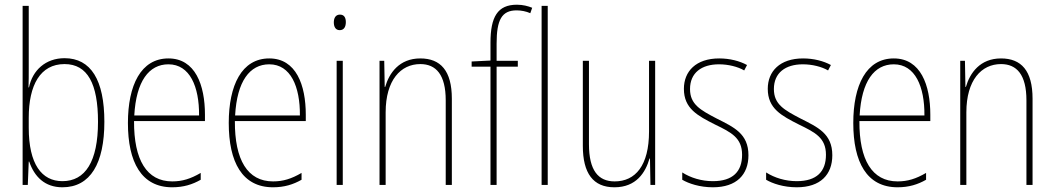

<svg xmlns="http://www.w3.org/2000/svg" viewBox="-20 -785 4477 815"><path d="M102 -494V-760H76V0H98L102 -99H104C126 -35 170 10 245 10C364 10 423 -92 423 -268C423 -445 366 -538 254 -538C174 -538 118 -487 103 -414H101C102 -436 102 -469 102 -494ZM254 -513C352 -513 396 -429 396 -268C396 -99 342 -16 245 -16C157 -16 102 -88 102 -243V-285C102 -424 151 -513 254 -513Z M695 -537C578 -537 523 -423 523 -263C523 -97 580 10 711 10C759 10 797 -2 832 -22V-51C789 -26 754 -15 711 -15C603 -15 548 -106 549 -271H850V-298C850 -424 809 -537 695 -537ZM695 -512C786 -512 826 -417 825 -295H550C558 -440 612 -512 695 -512Z M1123 -537C1006 -537 951 -423 951 -263C951 -97 1008 10 1139 10C1187 10 1225 -2 1260 -22V-51C1217 -26 1182 -15 1139 -15C1031 -15 976 -106 977 -271H1278V-298C1278 -424 1237 -537 1123 -537ZM1123 -512C1214 -512 1254 -417 1253 -295H978C986 -440 1040 -512 1123 -512Z M1423 -723C1403 -723 1397 -706 1397 -690C1397 -672 1404 -657 1422 -657C1440 -657 1448 -671 1448 -691C1448 -707 1443 -723 1423 -723ZM1435 -527H1409V0H1435Z M1764 -537C1675 -537 1632 -475 1615 -416H1613L1611 -527H1591V0H1617V-308C1617 -445 1681 -513 1764 -513C1831 -513 1872 -468 1872 -359V0H1898V-366C1898 -485 1850 -537 1764 -537Z M2178 -502V-527H2088V-600C2088 -701 2110 -741 2173 -741C2192 -741 2213 -737 2231 -729L2239 -752C2222 -759 2200 -765 2174 -765C2092 -765 2062 -713 2062 -604V-528L1982 -524V-502H2062V0H2088V-502Z M2305 0V-760H2279V0Z M2761 -527H2735V-227C2735 -82 2677 -15 2589 -15C2519 -15 2480 -62 2480 -173V-527H2454V-166C2454 -49 2498 10 2588 10C2681 10 2720 -53 2737 -112H2739L2741 0H2761Z M3157 -126C3157 -218 3095 -245 3022 -282C2953 -318 2909 -342 2909 -407C2909 -476 2958 -512 3032 -512C3071 -512 3112 -502 3139 -486L3151 -509C3120 -526 3078 -537 3033 -537C2934 -537 2883 -482 2883 -408C2883 -324 2941 -294 3016 -256C3084 -223 3130 -200 3130 -128C3130 -57 3091 -16 3006 -16C2958 -16 2912 -30 2876 -53V-22C2903 -6 2950 10 3006 10C3107 10 3157 -44 3157 -126Z M3513 -126C3513 -218 3451 -245 3378 -282C3309 -318 3265 -342 3265 -407C3265 -476 3314 -512 3388 -512C3427 -512 3468 -502 3495 -486L3507 -509C3476 -526 3434 -537 3389 -537C3290 -537 3239 -482 3239 -408C3239 -324 3297 -294 3372 -256C3440 -223 3486 -200 3486 -128C3486 -57 3447 -16 3362 -16C3314 -16 3268 -30 3232 -53V-22C3259 -6 3306 10 3362 10C3463 10 3513 -44 3513 -126Z M3774 -537C3657 -537 3602 -423 3602 -263C3602 -97 3659 10 3790 10C3838 10 3876 -2 3911 -22V-51C3868 -26 3833 -15 3790 -15C3682 -15 3627 -106 3628 -271H3929V-298C3929 -424 3888 -537 3774 -537ZM3774 -512C3865 -512 3905 -417 3904 -295H3629C3637 -440 3691 -512 3774 -512Z M4229 -537C4140 -537 4097 -475 4080 -416H4078L4076 -527H4056V0H4082V-308C4082 -445 4146 -513 4229 -513C4296 -513 4337 -468 4337 -359V0H4363V-366C4363 -485 4315 -537 4229 -537Z"/></svg>

Font: Noto Sans Arabic UI Cn Th
Style: Regular
Weight: 100
Width: 3
Designer: Monotype Design Team, Nadine Chahine and Nizar Qandah
Foundry: Monotype Imaging Inc.
Version: Version 2.010